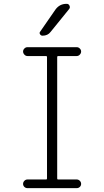

<svg xmlns="http://www.w3.org/2000/svg" viewBox="-20 -975 540 995"><path d="M324.2 -955.1H326.2Q335.9 -955.1 340.3 -945.3Q344.7 -935.5 337.9 -927.7L242.2 -809.6Q227.5 -790 200.2 -790Q192.4 -790 187.5 -797.4Q182.6 -804.7 188.5 -811.5L267.6 -925.8Q289.1 -955.1 324.2 -955.1ZM218.8 -44.9Q223.6 -44.9 223.6 -49.8V-679.7Q223.6 -684.6 218.8 -684.6H122.1Q113.3 -684.6 106.4 -691.9Q99.6 -699.2 99.6 -708Q99.6 -716.8 106.4 -723.6Q113.3 -730.5 122.1 -730.5H377.9Q386.7 -730.5 393.6 -723.6Q400.4 -716.8 400.4 -708Q400.4 -699.2 393.6 -691.9Q386.7 -684.6 377.9 -684.6H281.2Q276.4 -684.6 276.4 -679.7V-49.8Q276.4 -44.9 281.2 -44.9H377.9Q386.7 -44.9 393.6 -38.1Q400.4 -31.2 400.4 -22Q400.4 -12.7 393.6 -6.3Q386.7 0 377.9 0H122.1Q113.3 0 106.4 -6.3Q99.6 -12.7 99.6 -22Q99.6 -31.2 106.4 -38.1Q113.3 -44.9 122.1 -44.9Z"/></svg>

Font: Rounded-L Mgen+ 1m light
Style: Regular
Weight: 200
Designer: [Source Han Sans]
Ryoko NISHIZUKA  (kana & ideographs); Paul D. Hunt (Latin, Greek & Cyrillic); Wenlong ZHANG  (bopomofo
Version: Version 1.059.20150602